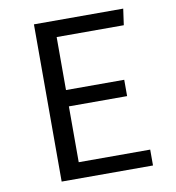

<svg xmlns="http://www.w3.org/2000/svg" viewBox="-78 -758 757 828"><g transform="rotate(-10 300.0 -344.0)"><path d="M212.5 -617.5V-385.5H467.5V-314H212.5V-69.5H525.5V0H125.5V-688.5H516.5L506.5 -617.5Z"/></g></svg>

Font: Fira Code Light
Style: Regular
Weight: 400
Monospace: yes
Version: Version 5.002